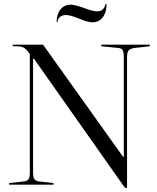

<svg xmlns="http://www.w3.org/2000/svg" viewBox="-20 -910 774 946"><path d="M718 -690V-682L646 -674Q622 -671 614 -662Q606 -653 606 -629V16H596L147 -621H143V-61Q143 -37 149 -27.5Q155 -18 173 -16L244 -8V0H25V-8L97 -16Q115 -18 121 -27.5Q127 -37 127 -61V-643L123 -649Q109 -669 96.5 -675.5Q84 -682 60 -682H43V-690H192L586 -138H590V-629Q590 -653 584 -663Q578 -673 560 -674L479 -682V-690ZM305 -836Q326 -836 370 -818Q387 -811 404.5 -805.5Q422 -800 435 -800Q467 -800 486 -824.5Q505 -849 505 -890H500Q492 -854 458 -854Q436 -854 393 -871Q347 -887 329 -887Q297 -887 278 -863.5Q259 -840 259 -801H263Q265 -818 276 -827Q287 -836 305 -836Z"/></svg>

Font: Libre Caslon Display
Style: Regular
Weight: 400
Designer: Pablo Impallari, Rodrigo Fuenzalida
Foundry: Pablo Impallari, Rodrigo Fuenzalida
Version: Version 1.100; ttfautohint (v1.6) -l 8 -r 50 -G 200 -x 14 -D